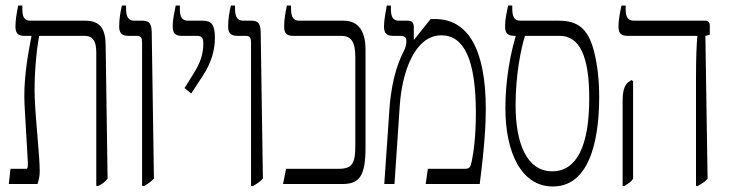

<svg xmlns="http://www.w3.org/2000/svg" viewBox="-20 -667 2642 696"><path d="M12 0H116C121 -16 124 -27 124 -47C124 -103 109 -229 106 -312C103 -380 111 -481 122 -537H286C319 -537 329 -515 329 -476V7H337C352 -1 362 -9 370 -19L363 -500C363 -563 343 -592 289 -592H91C66 -592 61 -608 61 -636V-647H46C41 -624 36 -593 36 -572C36 -549 43 -537 68 -537H94V-535C76 -443 65 -366 69 -286L81 -78C81 -65 81 -55 75 -55H18Z M495 7H503C516 -1 528 -8 538 -20L530 -551C529 -580 522 -592 497 -592H467C444 -592 437 -608 437 -636V-647H422C416 -622 412 -596 412 -571C412 -549 420 -537 446 -537H476C492 -537 495 -529 495 -511Z M673 -328 715 -392C746 -439 759 -485 759 -530C759 -578 746 -592 715 -592H662C640 -592 632 -605 632 -635V-647H617C612 -622 606 -595 606 -573C606 -547 614 -537 640 -537H695C716 -537 717 -522 717 -508C717 -473 707 -441 684 -404L649 -348Z M890 7H898C911 -1 923 -8 933 -20L925 -551C924 -580 917 -592 892 -592H862C839 -592 832 -608 832 -636V-647H817C811 -622 807 -596 807 -571C807 -549 815 -537 841 -537H871C887 -537 890 -529 890 -511Z M1006 0H1222C1285 0 1305 -32 1305 -133V-487C1305 -555 1279 -592 1225 -592H1064C1042 -592 1035 -608 1035 -636V-647H1020C1014 -620 1010 -592 1010 -572C1010 -549 1016 -537 1043 -537H1217C1253 -537 1268 -515 1268 -461V-140C1268 -79 1260 -55 1208 -55H1017Z M1373 0H1410L1429 -282C1437 -407 1484 -539 1580 -539C1662 -539 1705 -451 1705 -258C1705 -173 1697 -115 1690 -82C1685 -59 1682 -55 1662 -55H1531L1523 0H1719C1737 -141 1741 -217 1741 -271C1741 -488 1677 -598 1557 -598H1541L1481 -523L1480 -524V-568C1480 -581 1476 -592 1459 -592H1426C1403 -592 1397 -608 1397 -636V-647H1382C1378 -624 1372 -593 1372 -572C1372 -549 1379 -537 1405 -537H1431C1447 -537 1453 -531 1453 -520C1453 -507 1452 -498 1443 -480C1431 -456 1401 -395 1392 -276Z M1984 9C2136 9 2152 -209 2152 -316C2152 -376 2146 -433 2132 -486C2111 -561 2077 -592 2006 -592H1867C1843 -592 1837 -608 1837 -636V-647H1822C1817 -624 1811 -598 1811 -572C1811 -552 1815 -537 1845 -537H1849V-534C1832 -477 1812 -383 1812 -275C1812 -114 1870 9 1984 9ZM1849 -286C1849 -401 1870 -495 1883 -537H2009C2082 -537 2116 -461 2116 -311C2116 -137 2070 -46 1982 -46C1889 -46 1849 -148 1849 -286Z M2503 7H2510C2524 -1 2537 -9 2545 -19L2537 -537L2553 -541V-574C2553 -587 2546 -592 2536 -592H2278C2256 -592 2248 -605 2248 -635V-647H2233C2228 -625 2222 -595 2222 -572C2222 -547 2230 -537 2256 -537H2508V-535C2505 -507 2503 -458 2503 -382ZM2237 7H2244C2258 -2 2268 -8 2275 -19V-372L2270 -377L2259 -370C2247 -362 2237 -344 2237 -303Z"/></svg>

Font: Noto Serif Hebrew ExtraCondensed Light
Style: Regular
Weight: 300
Width: 2
Designer: Monotype Design Team
Foundry: Monotype Imaging Inc.
Version: Version 2.004